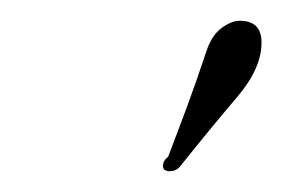

<svg xmlns="http://www.w3.org/2000/svg" viewBox="-20 -541 272 185"><path d="M144 -376Q137 -376 137 -381Q137 -386 142 -390Q152 -416 160.5 -439Q169 -462 179 -492Q184 -507 193.5 -514Q203 -521 211 -521Q232 -521 232 -500Q232 -475 208.5 -447.5Q185 -420 153 -380Q149 -376 144 -376Z"/></svg>

Font: Mea Culpa
Style: Regular
Weight: 400
Designer: Robert E. Leuschke
Foundry: Robert E. Leuschke
Version: Version 1.010; ttfautohint (v1.8.3)